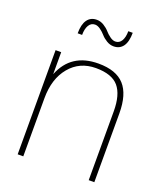

<svg xmlns="http://www.w3.org/2000/svg" viewBox="-133 -805 766 894"><g transform="rotate(20 250.0 -357.5)"><path d="M439.9 0H412.1V-340.8Q412.1 -423.3 378.7 -462.6Q345.2 -502 266.1 -502Q185.5 -502 136.7 -443.1Q87.9 -384.3 87.9 -288.1V0H60.1V-516.1H87.9V-407.2Q134.8 -525.9 270 -525.9Q357.9 -525.9 398.9 -480.5Q439.9 -435.1 439.9 -340.8ZM307.1 -625Q289.1 -625 272.2 -635.3Q255.4 -645.5 244.6 -658Q233.9 -670.4 219.7 -680.7Q205.6 -690.9 192.9 -690.9Q173.3 -690.9 162.6 -673.1Q151.9 -655.3 151.9 -625H129.9Q129.9 -669.4 146.2 -692.1Q162.6 -714.8 192.9 -714.8Q210.9 -714.8 227.8 -704.6Q244.6 -694.3 255.4 -681.9Q266.1 -669.4 280.3 -659.2Q294.4 -648.9 307.1 -648.9Q326.7 -648.9 337.4 -666.7Q348.1 -684.6 348.1 -714.8H370.1Q370.1 -670.4 353.8 -647.7Q337.4 -625 307.1 -625Z"/></g></svg>

Font: Creato Display Thin
Style: Regular
Weight: 265
Version: Version 1.000